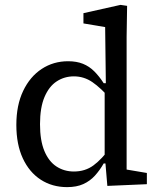

<svg xmlns="http://www.w3.org/2000/svg" viewBox="-20 -755 654 787"><path d="M255 12Q194 12 147 -18.5Q100 -49 73.5 -106Q47 -163 47 -243Q47 -324 75 -382.5Q103 -441 151 -472.5Q199 -504 259 -504Q294 -504 320 -493.5Q346 -483 366.5 -462.5Q387 -442 405 -414H441L436 -346Q393 -395 358.5 -418.5Q324 -442 283 -442Q244 -442 212.5 -421.5Q181 -401 162.5 -357.5Q144 -314 144 -246Q144 -179 162 -136Q180 -93 211.5 -72.5Q243 -52 283 -52Q329 -52 363 -77Q397 -102 435 -153L439 -85H405Q389 -57 369 -35Q349 -13 321.5 -0.5Q294 12 255 12ZM420 7 411 -100 409 -101V-393L414 -400L411 -644L322 -659V-701L474 -735L501 -731L499 -604V-60L582 -46V0Z"/></svg>

Font: myMathFont
Style: Regular
Weight: 400
Designer: Ross Mills, John Hudson & Paul Hanslow, Tiro Typeworks Ltd; with prior portions MicroPress Inc., and Coen Hoffman. Math 
Foundry: Tiro Typeworks Ltd
Version: Version 2.13 b171